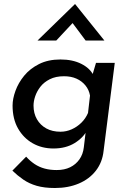

<svg xmlns="http://www.w3.org/2000/svg" viewBox="-20 -734 648 962"><path d="M255 208Q202 208 164 197Q126 186 97 166Q68 146 42 121L111 51Q131 73 153.5 88Q176 103 203.5 110.5Q231 118 264 118Q303 118 331.5 104Q360 90 378 64.5Q396 39 400 4L413 -104L419 -86Q399 -45 354.5 -17.5Q310 10 248 10Q190 10 144 -16Q98 -42 70.5 -90Q43 -138 43 -205Q43 -239 57.5 -279Q72 -319 101 -354.5Q130 -390 175.5 -413Q221 -436 283 -436Q344 -436 387.5 -414Q431 -392 448 -357L437 -338L461 -419H555L499 22Q493 79 460.5 121Q428 163 375 185.5Q322 208 255 208ZM301 -352Q259 -352 229.5 -337Q200 -322 182.5 -299.5Q165 -277 156.5 -252Q148 -227 148 -205Q148 -166 165 -136.5Q182 -107 212 -90.5Q242 -74 283 -74Q312 -74 339 -86Q366 -98 387.5 -119Q409 -140 421 -168L431 -255Q426 -284 408 -306Q390 -328 363 -340Q336 -352 301 -352ZM409 -531 335 -630 362 -638 262 -531H168L356 -714L503 -531Z"/></svg>

Font: Josefin Sans Thin Medium
Style: Italic
Weight: 500
Italic angle: -7°
Version: Version 2.000